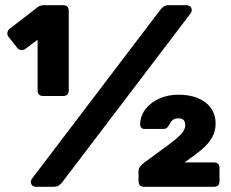

<svg xmlns="http://www.w3.org/2000/svg" viewBox="-20 -720 892 740"><path d="M147 -350Q125 -350 125 -372V-567L77 -531Q70 -526 61 -527Q52 -528 46 -536L13 -578Q7 -586 8.5 -594.5Q10 -603 17 -609L126 -693Q136 -700 149 -700H223Q245 -700 245 -678V-372Q245 -350 223 -350ZM122 0Q99 0 99 -20Q99 -26 103 -31L597 -681Q604 -690 611 -695Q618 -700 632 -700H695Q719 -700 719 -680Q719 -674 715 -669L221 -19Q214 -10 206.5 -5Q199 0 185 0ZM536 0Q514 0 514 -22V-61Q514 -69 519 -76.5Q524 -84 538 -95Q593 -135 627 -160Q661 -185 677.5 -202.5Q694 -220 694 -238Q694 -249 688.5 -256.5Q683 -264 667 -264Q656 -264 649.5 -260Q643 -256 639.5 -251Q636 -246 634 -242Q628 -231 623 -227Q618 -223 610 -223H538Q520 -223 520 -242Q522 -276 542 -301Q562 -326 595 -340.5Q628 -355 667 -355Q733 -355 772 -325Q811 -295 811 -243Q811 -214 797 -189.5Q783 -165 756 -142.5Q729 -120 691 -94H804Q826 -94 826 -72V-22Q826 0 804 0Z"/></svg>

Font: Rubik ExtraBold
Style: Regular
Weight: 800
Designer: Hubert and Fischer
Foundry: Hubert and Fischer
Version: Version 2.300;gftools[0.9.30]